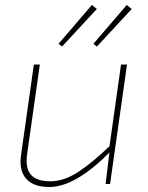

<svg xmlns="http://www.w3.org/2000/svg" viewBox="-20 -739 596 771"><path d="M140 -480 89 -121Q81 -64 104 -37.5Q127 -11 182 -11Q236 -11 292.5 -47.5Q349 -84 422 -154L423 -130Q354 -60 292.5 -24Q231 12 178 12Q114 12 84.5 -22Q55 -56 65 -120L116 -480ZM490 -480 422 0H404L420 -131L419 -147L466 -480ZM349 -719 369 -703 229 -552 215 -563ZM489 -719 509 -703 369 -552 355 -563Z"/></svg>

Font: Exo 2 Thin
Style: Italic
Weight: 250
Italic angle: -8°
Designer: Natanael Gama
Foundry: Natanael Gama
Version: Version 2.010